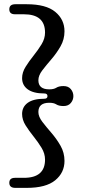

<svg xmlns="http://www.w3.org/2000/svg" viewBox="-20 -760 430 908"><path d="M204.5 -305.5Q204.5 -318 189.5 -318Q138 -318 111.2 -337.5Q84.5 -357 84.5 -390.5Q84.5 -417.5 101 -444Q117.5 -470.5 138.8 -497Q160 -523.5 176.5 -550.5Q193 -577.5 193 -606Q193 -692.5 93 -692.5H51Q24 -692.5 24 -716Q24 -740 52.5 -740H106.5Q197.5 -740 241.2 -704Q285 -668 285 -612Q285 -573.5 266.2 -540.8Q247.5 -508 223 -479.8Q198.5 -451.5 180 -427.2Q161.5 -403 161.5 -380.5Q161.5 -337.5 213 -337.5Q234.5 -337.5 246.5 -345.2Q258.5 -353 280.5 -353Q303 -353 315 -338.5Q327 -324 327 -305.5Q327 -287.5 315 -273Q303 -258.5 280.5 -258.5Q258.5 -258.5 246.5 -266.2Q234.5 -274 213 -274Q161.5 -274 161.5 -230.5Q161.5 -208.5 180 -184.2Q198.5 -160 223 -131.8Q247.5 -103.5 266.2 -70.8Q285 -38 285 1Q285 56.5 241.2 92.5Q197.5 128.5 106.5 128.5H52.5Q24 128.5 24 104.5Q24 81 51 81H93Q193 81 193 -5Q193 -34 176.5 -61Q160 -88 138.8 -114.5Q117.5 -141 101 -167.2Q84.5 -193.5 84.5 -221Q84.5 -254.5 111.2 -273.8Q138 -293 189.5 -293Q204.5 -293 204.5 -305.5Z"/></svg>

Font: Fraunces 9pt Soft
Style: Regular
Weight: 400
Version: Version 1.000;[0bf87f6ff]